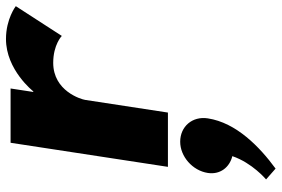

<svg xmlns="http://www.w3.org/2000/svg" viewBox="-166 -402 919 626"><g transform="rotate(-90 293.0 -88.5)"><path d="M144.4 40C96.4 40 50.3 80 42.6 130C36.5 170 60.7 201 97.4 210C75.4 275 21.5 320 21.5 320L56.8 351C127.7 299 206.4 223 220.6 130C228.3 80 194.4 40 144.4 40ZM62.5 0H239.5L280.8 -270C282.8 -283 309.7 -374 401.7 -374C460.7 -374 489.4 -346 489.4 -346L586.4 -496C586.4 -496 545.3 -528 479.3 -528C378.3 -528 308.7 -439 308.7 -439H306.7L318 -513H141Z"/></g></svg>

Font: Sztylet
Style: BdObl
Weight: 700
Foundry: Cannot Into Space Fonts, PlusOne Fonts
Version: Version 0.12